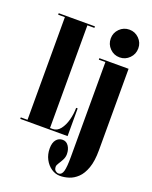

<svg xmlns="http://www.w3.org/2000/svg" viewBox="-180 -850 945 1195"><g transform="rotate(20 293.0 -252.0)"><path d="M15.5 0V-10H60V-690H15.5V-700H255.5V-690H209V-10H226.5Q256 -10 276.8 -36.5Q297.5 -63 308.2 -103Q319 -143 319 -183.5H329V0ZM465 -571Q427 -571 400.2 -598Q373.5 -625 373.5 -663.5Q373.5 -701 400.2 -727.8Q427 -754.5 465 -754.5Q502.5 -754.5 529.2 -727.8Q556 -701 556 -663.5Q556 -625 529.2 -598Q502.5 -571 465 -571ZM369 249Q337.5 249 310.5 230.5Q283.5 212 267 180.5Q250.5 149 250.5 110Q250.5 71.5 266.8 51.8Q283 32 309 32Q333.5 32 348.5 54Q363.5 76 363.5 107.5Q363.5 127.5 353.8 146Q344 164.5 334.2 179.2Q324.5 194 324.5 203.5Q324.5 221.5 334.2 229.8Q344 238 354.5 238Q376.5 238 384.5 210Q392.5 182 392.5 115.5V-513.5H349V-523.5H542.5V15.5Q542.5 88 526 134Q509.5 180 483.2 205Q457 230 426.8 239.5Q396.5 249 369 249Z"/></g></svg>

Font: Imbue 100pt Black
Style: Regular
Weight: 900
Designer: Tyler Finck
Foundry: Etcetera Type Company
Version: Version 1.102; ttfautohint (v1.8.3)